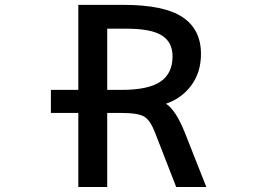

<svg xmlns="http://www.w3.org/2000/svg" viewBox="-20 -751 1040 772"><path d="M294.9 -296.9H184.6V-389.6H294.9V-731.4H477.5Q639.6 -731.4 713.9 -682.1Q788.1 -632.8 788.1 -534.2Q788.1 -459 748 -406.2Q710 -355.5 647.5 -334Q687.5 -307.6 723.6 -216.8L809.6 1H688.5L604.5 -214.8Q585 -266.6 560.5 -281.7Q536.1 -296.9 467.8 -296.9H411.1V1H294.9ZM487.3 -635.7H411.1V-389.6H467.8Q577.1 -389.6 625.5 -422.9Q673.8 -456.1 673.8 -524.4Q673.8 -581.1 630.9 -608.4Q587.9 -635.7 487.3 -635.7Z"/></svg>

Font: Gen Shin Gothic Monospace Medium
Style: Regular
Weight: 500
Designer: [Source Han Sans]
Ryoko NISHIZUKA  (kana & ideographs); Paul D. Hunt (Latin, Greek & Cyrillic); Wenlong ZHANG  (bopomofo
Version: Version 1.002.20150607